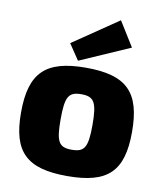

<svg xmlns="http://www.w3.org/2000/svg" viewBox="-86 -831 772 913"><g transform="rotate(10 300.0 -375.0)"><path d="M424 -762 205 -613 256 -537 498 -643ZM300 -511C105 -511 32 -440 32 -248C32 -57 105 12 300 12C496 12 568 -57 568 -248C568 -440 496 -511 300 -511ZM300 -383C361 -383 377 -358 377 -248C377 -139 361 -115 300 -115C238 -115 223 -139 223 -248C223 -358 238 -383 300 -383Z"/></g></svg>

Font: Exo 2 Extra Bold
Style: Regular
Weight: 800
Designer: Natanael Gama
Version: Version 1.001;PS 001.001;hotconv 1.0.88;makeotf.lib2.5.64775